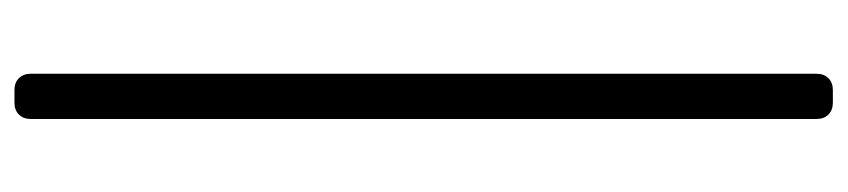

<svg xmlns="http://www.w3.org/2000/svg" viewBox="-462 -474 1144 259"><g transform="rotate(-90 109.5 -344.0)"><path d="M118 208H101Q91 208 85 202Q79 196 79 186V-874Q79 -884 85 -890Q91 -896 101 -896H118Q128 -896 134 -890Q140 -884 140 -874V186Q140 196 134 202Q128 208 118 208Z"/></g></svg>

Font: Hezaedrus Light
Style: Regular
Weight: 300
Designer: Hubert & Fischer
Foundry: Hubert & Fischer
Version: Version 1.10;September 3, 2019;FontCreator 11.5.0.2425 64-bi